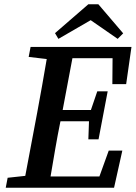

<svg xmlns="http://www.w3.org/2000/svg" viewBox="-20 -884 639 904"><path d="M115 -616 124 -663H599L574 -488H509L510 -610H321L275 -366H408L438 -454H487L444 -228H396L399 -313H265L264 -310Q251 -246 240 -182Q229 -118 218 -53H448L492 -175H556L517 0H7L16 -47L99 -56L155 -353Q167 -416 178 -479.5Q189 -543 200 -606ZM443 -864 560 -727 534 -701 407 -789 255 -701 239 -728 396 -864Z"/></svg>

Font: Source Serif Pro SemiBold
Style: Italic
Weight: 600
Italic angle: -12°
Designer: Frank Grießhammer
Foundry: Adobe Systems Incorporated
Version: Version 3.001;hotconv 1.0.111;makeotfexe 2.5.65597